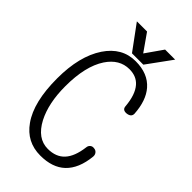

<svg xmlns="http://www.w3.org/2000/svg" viewBox="-264 -934 1028 1028"><g transform="rotate(45 250.0 -420.0)"><path d="M268.6 -702.1Q166 -702.1 102.5 -607.4Q36.1 -507.8 36.1 -339.8Q36.1 -160.2 101.6 -68.4Q161.1 16.6 264.6 16.6Q355.5 16.6 406.2 -31.2Q459 -81.1 468.8 -180.7Q469.7 -195.3 460.9 -205.1Q453.1 -213.9 440.4 -214.8Q427.7 -216.8 418.9 -210Q408.2 -202.1 407.2 -187.5Q397.5 -111.3 363.3 -74.2Q329.1 -37.1 267.6 -37.1Q188.5 -37.1 140.6 -127.9Q96.7 -212.9 96.7 -340.8Q96.7 -492.2 151.4 -575.2Q200.2 -648.4 275.4 -648.4Q329.1 -648.4 359.4 -613.3Q393.6 -574.2 400.4 -493.2Q402.3 -466.8 432.6 -469.7Q462.9 -473.6 462.9 -498Q457 -592.8 412.1 -644.5Q362.3 -702.1 268.6 -702.1ZM199.2 -857.4H122.1L224.6 -717.8H310.5L412.1 -857.4H335.9L267.6 -759.8Z"/></g></svg>

Font: GulimChe
Style: Regular
Weight: 400
Monospace: yes
Version: Version 2.21